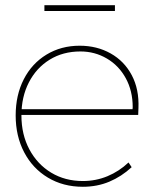

<svg xmlns="http://www.w3.org/2000/svg" viewBox="-20 -705 585 735"><path d="M40 -263Q40 -341 71 -401.5Q102 -462 158 -496Q214 -530 285 -530Q351 -530 403.5 -500.5Q456 -471 484.5 -417Q513 -363 510 -291L509 -265H52V-287H498L486 -270L488 -295Q488 -357 461.5 -405.5Q435 -454 389 -481Q343 -508 288 -508Q221 -508 170 -476.5Q119 -445 90.5 -389.5Q62 -334 62 -263Q62 -190 92.5 -133Q123 -76 176 -44Q229 -12 297 -12Q347 -12 391.5 -30.5Q436 -49 472 -83L484 -65Q445 -29 398.5 -9.5Q352 10 297 10Q222 10 163.5 -25Q105 -60 72.5 -122Q40 -184 40 -263ZM150 -685H420V-663H150Z"/></svg>

Font: Easer Grotesk Variable
Style: Regular
Weight: 400
Designer: Boardeaser, Bonnie Shaver-Troup, Thomas Jockin
Foundry: Lexend
Version: Version 1.001;Glyphs 3.1.2 (3151)